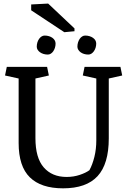

<svg xmlns="http://www.w3.org/2000/svg" viewBox="-20 -1030 703 1061"><path d="M175.8 -266.6Q175.8 -157.7 221.7 -105Q267.6 -52.2 348.1 -52.2Q386.7 -52.2 420.4 -63.5Q454.1 -74.7 474.1 -89.4Q490.7 -119.6 501.5 -162.6Q512.2 -205.6 512.2 -254.4V-596.2L437.5 -612.8L447.3 -660.6H645.5L655.3 -612.8L581.1 -596.2V-265.6Q581.1 -123.5 519 -56.4Q457 10.7 328.6 10.7Q207 10.7 145 -50Q83 -110.8 83 -239.7V-596.2L7.8 -612.8L17.6 -660.6H240.2L250 -612.8L175.8 -596.2ZM183.1 -772Q183.1 -784.2 186.5 -795.4Q189.9 -806.6 196 -815.2Q202.1 -823.7 210 -828.6Q217.8 -833.5 226.6 -833.5Q239.3 -833.5 250.5 -830.1Q261.7 -826.7 269.8 -820.8Q277.8 -814.9 282.5 -806.9Q287.1 -798.8 287.1 -789.6Q287.1 -777.3 283.7 -766.4Q280.3 -755.4 274.4 -746.8Q268.6 -738.3 260.7 -733.4Q252.9 -728.5 244.1 -728.5Q231.4 -728.5 220.2 -731.9Q209 -735.4 200.7 -741.5Q192.4 -747.6 187.7 -755.4Q183.1 -763.2 183.1 -772ZM407.7 -772Q407.7 -784.2 411.1 -795.4Q414.6 -806.6 420.4 -815.2Q426.3 -823.7 434.1 -828.6Q441.9 -833.5 450.7 -833.5Q463.4 -833.5 474.6 -830.1Q485.8 -826.7 494.1 -820.8Q502.4 -814.9 507.1 -806.9Q511.7 -798.8 511.7 -789.6Q511.7 -777.3 508.3 -766.4Q504.9 -755.4 498.8 -746.8Q492.7 -738.3 484.9 -733.4Q477.1 -728.5 468.3 -728.5Q455.6 -728.5 444.3 -731.9Q433.1 -735.4 425 -741.5Q417 -747.6 412.4 -755.4Q407.7 -763.2 407.7 -772ZM391.6 -857.4 335.4 -852.1 152.3 -973.1V-1005.4L246.1 -1010.3L391.6 -873Z"/></svg>

Font: Noticia Text
Style: Regular
Weight: 400
Designer: JM Sole
Foundry: JM Sole
Version: Version 1.003